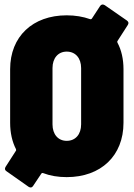

<svg xmlns="http://www.w3.org/2000/svg" viewBox="-20 -776 593 852"><path d="M543 -685 445 -753C437 -758 429 -757 424 -749L388 -694C386 -691 383 -690 380 -691C349 -702 314 -708 276 -708C125 -708 25 -614 25 -469V-231C25 -187 34 -147 51 -114C52 -111 52 -108 50 -106L5 -36C0 -28 1 -21 9 -16L107 53C115 58 122 57 127 49L163 -5C165 -8 168 -9 171 -8C202 4 237 10 276 10C428 10 528 -85 528 -231V-469C528 -513 519 -554 501 -587C500 -590 500 -593 502 -595L547 -665C552 -673 551 -679 543 -685ZM340 -224C340 -180 315 -151 276 -151C238 -151 213 -180 213 -224V-474C213 -518 238 -547 276 -547C315 -547 340 -518 340 -474Z"/></svg>

Font: Barlow Semi Condensed Black
Style: Regular
Weight: 900
Width: 4
Designer: Jeremy Tribby
Foundry: Tribby Type
Version: Version 1.408;PS 001.408;hotconv 1.0.88;makeotf.lib2.5.64775